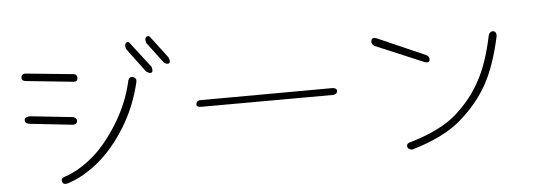

<svg xmlns="http://www.w3.org/2000/svg" viewBox="-51 -927 3103 1117"><g transform="rotate(-5 1500.0 -368.5)"><path d="M951 -642Q962 -615 952 -608Q941 -600 921 -615L830 -736Q820 -764 834 -773Q849 -782 861 -761ZM848 -596Q856 -569 846 -563Q836 -556 814 -572L710 -711Q700 -738 714 -749Q727 -759 741 -735ZM392 -593Q414 -590 413 -568Q411 -546 387 -549L115 -577Q87 -579 89 -600Q89 -619 111 -621ZM292 -4Q337 -19 378 -44Q419 -69 458 -102Q534 -167 605 -281Q640 -337 666 -399.5Q692 -462 707 -530Q714 -551 735 -546Q756 -540 753 -518Q720 -376 648 -259Q577 -143 487 -67Q398 7 304 37Q276 44 271 24Q265 3 292 -4ZM370 -344Q392 -335 389 -318Q386 -301 364 -300L117 -327Q86 -329 86 -350Q86 -370 119 -371Z M1889 -381Q1913 -377 1911 -360Q1910 -346 1889 -341L1114 -339Q1087 -340 1089 -356Q1090 -372 1108 -378Z M2445 -525Q2465 -516 2463 -496Q2461 -476 2433 -485L2151 -604Q2129 -618 2136 -638Q2142 -657 2167 -647ZM2314 -29Q2493 -82 2585 -165Q2676 -246 2729 -346Q2784 -443 2819 -610Q2829 -632 2847 -629Q2864 -626 2864 -601Q2827 -429 2767 -321Q2737 -268 2697 -219.5Q2657 -171 2606 -127Q2507 -40 2317 16Q2290 13 2289 -6Q2288 -25 2314 -29Z"/></g></svg>

Font: Yomogi
Style: Regular
Weight: 400
Designer: satsuyako
Foundry: satsuyako
Version: Version 3.100